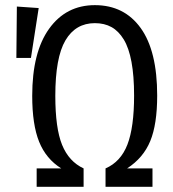

<svg xmlns="http://www.w3.org/2000/svg" viewBox="-20 -719 667 739"><path d="M345.2 -699.2Q458 -699.2 521.5 -611.1Q585 -522.9 585 -351.1Q585 -240.7 558.3 -176Q531.7 -111.3 469.2 -70.8H566.9V0H386.2V-70.8Q444.8 -96.2 470.5 -162.8Q496.1 -229.5 496.1 -351.1Q496.1 -426.8 486.1 -480.7Q476.1 -534.7 456.3 -567.1Q436.5 -599.6 409.2 -614.7Q381.8 -629.9 345.2 -629.9Q271 -629.9 231.9 -563.7Q192.9 -497.6 192.9 -350.1Q192.9 -225.6 219 -161.4Q245.1 -97.2 301.8 -70.8V0H121.1V-70.8H215.8Q157.2 -107.4 130.6 -173.3Q104 -239.3 104 -350.1Q104 -518.1 169.2 -608.6Q234.4 -699.2 345.2 -699.2ZM44.9 -693.8 128.9 -688 99.1 -496.1H43Z"/></svg>

Font: Fira Sans Compressed Book
Style: Regular
Weight: 350
Width: 1
Designer: Carrois Corporate & Edenspiekermann AG
Foundry: Carrois Corporate GbR & Edenspiekermann AG
Version: Version 4.203;PS 004.203;hotconv 1.0.88;makeotf.lib2.5.64775